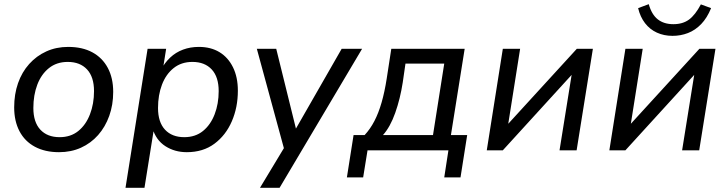

<svg xmlns="http://www.w3.org/2000/svg" viewBox="-20 -721 3491 921"><path d="M263 9Q196 9 147.5 -17Q99 -43 73.5 -91.5Q48 -140 48 -206Q48 -269 66.5 -322Q85 -375 120 -414Q155 -453 202.5 -474.5Q250 -496 307 -496Q375 -496 423 -470Q471 -444 497 -395.5Q523 -347 523 -280Q523 -218 504 -165Q485 -112 450.5 -73Q416 -34 368.5 -12.5Q321 9 263 9ZM266 -63Q319 -63 355.5 -92.5Q392 -122 411.5 -172.5Q431 -223 431 -284Q431 -352 397.5 -388Q364 -424 305 -424Q252 -424 215 -394.5Q178 -365 159 -315Q140 -265 140 -203Q140 -135 173.5 -99Q207 -63 266 -63Z M582 180 688 -487H777L761 -386H752Q770 -420 796.5 -445Q823 -470 858 -483Q893 -496 934 -496Q991 -496 1032.5 -471Q1074 -446 1097.5 -398.5Q1121 -351 1121 -286Q1121 -206 1092 -139Q1063 -72 1008.5 -31.5Q954 9 876 9Q818 9 773 -20Q728 -49 711 -107H719L673 180ZM864 -63Q917 -63 953.5 -92.5Q990 -122 1009.5 -172.5Q1029 -223 1029 -284Q1029 -352 995.5 -388Q962 -424 903 -424Q850 -424 813 -394.5Q776 -365 757 -315Q738 -265 738 -203Q738 -135 771.5 -99Q805 -63 864 -63Z M1227 180 1353 -29 1347 9 1212 -487H1305L1408 -70H1380L1619 -487H1717L1321 180Z M1644 130 1676 -73H1729Q1756 -102 1776 -140.5Q1796 -179 1810.5 -229.5Q1825 -280 1835 -344L1857 -487H2209L2143 -73H2221L2189 130H2111L2131 0H1743L1722 130ZM1817 -73H2057L2111 -416H1925L1912 -326Q1900 -248 1876 -180Q1852 -112 1817 -73Z M2315 0 2392 -487H2475L2412 -89H2383L2747 -487H2824L2746 0H2664L2728 -399H2756L2392 0Z M2903 0 2980 -487H3063L3000 -89H2971L3335 -487H3412L3334 0H3252L3316 -399H3344L2980 0ZM3206 -549Q3165 -549 3131 -564.5Q3097 -580 3074 -610Q3051 -640 3041 -682L3092 -701Q3106 -651 3135.5 -628Q3165 -605 3210 -605Q3255 -605 3285 -627Q3315 -649 3342 -700L3391 -682Q3372 -635 3343.5 -605.5Q3315 -576 3280 -562.5Q3245 -549 3206 -549Z"/></svg>

Font: Nunito Sans 12pt Medium
Style: Italic
Weight: 500
Italic angle: -9°
Designer: Vernon Adams
Foundry: Vernon Adams
Version: Version 3.101;gftools[0.9.27]